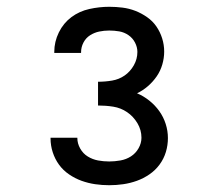

<svg xmlns="http://www.w3.org/2000/svg" viewBox="-20 -863 640 566"><path d="M302 -317Q281 -317 260.5 -320Q240 -323 220.5 -330Q201 -337 183.5 -349Q166 -361 154 -377.5Q142 -394 135.5 -414Q129 -434 129 -455Q129 -456 129 -456Q129 -456 129 -457H208Q208 -457 208 -456.5Q208 -456 208 -456Q208 -440 216.5 -425Q225 -410 239 -401.5Q253 -393 269 -390Q285 -387 302 -387Q318 -387 335 -390Q352 -393 366 -402Q380 -411 388.5 -426Q397 -441 397 -457Q397 -480 385 -500Q373 -520 354.5 -532.5Q336 -545 314 -548.5Q292 -552 269 -552V-622Q290 -622 310.5 -625.5Q331 -629 347.5 -640.5Q364 -652 374.5 -670.5Q385 -689 385 -710Q385 -724 378 -737.5Q371 -751 358.5 -759.5Q346 -768 331.5 -770.5Q317 -773 302 -773Q287 -773 272.5 -770Q258 -767 245.5 -759Q233 -751 226 -737.5Q219 -724 219 -709Q219 -708 219 -708Q219 -708 219 -707H140Q140 -708 140 -709Q140 -710 140 -710Q140 -740 153.5 -767.5Q167 -795 190.5 -812.5Q214 -830 243.5 -836.5Q273 -843 302 -843Q322 -843 341.5 -840.5Q361 -838 379 -831Q397 -824 413.5 -812.5Q430 -801 441 -785Q452 -769 458 -750Q464 -731 464 -711Q464 -692 458.5 -673Q453 -654 442 -638Q431 -622 416 -609Q401 -596 384 -588Q403 -580 420 -566.5Q437 -553 449.5 -535.5Q462 -518 468.5 -497.5Q475 -477 475 -456Q475 -435 469 -415Q463 -395 450.5 -378Q438 -361 420.5 -349Q403 -337 383.5 -330Q364 -323 343.5 -320Q323 -317 302 -317Z"/></svg>

Font: Iosevka Mono
Style: Regular
Weight: 400
Designer: Belleve Invis
Foundry: Belleve Invis
Version: Version 11.1.1